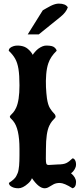

<svg xmlns="http://www.w3.org/2000/svg" viewBox="-20 -1014 466 1059"><path d="M82 24.4Q60.5 24.4 46.9 17.3Q33.2 10.3 30.8 2.4L28.8 -4.9Q62.5 -26.4 70.3 -43.9L77.6 -59.6Q80.1 -64.9 82.5 -78.6L85.4 -100.1Q86.4 -108.4 86.9 -126.7Q87.4 -145 87.4 -156.2V-192.9Q87.4 -305.2 52.7 -346.7Q48.8 -351.6 45.4 -355Q42 -358.4 39.6 -360.8Q34.2 -366.2 34.2 -370.1Q34.2 -374 39.6 -379.4Q44.9 -384.3 53 -393.6Q61 -402.8 68.8 -419.4Q87.4 -459.5 87.4 -543.5Q87.4 -599.6 81.8 -633.8Q76.2 -668 63.5 -690.4Q50.8 -712.9 28.3 -733.9Q28.3 -751.5 55.7 -759.8Q72.3 -764.6 95 -761.2Q117.7 -757.8 133.3 -744.6Q152.3 -728.5 160.6 -711.4Q163.1 -716.3 172.6 -727.3Q182.1 -738.3 190.9 -745.1Q215.3 -762.7 234.9 -762.7Q269.5 -762.7 280.3 -752.4Q291 -743.2 292.5 -733.9Q258.8 -701.7 246.6 -665Q237.8 -639.6 234.9 -604Q231.9 -568.4 233.6 -533.2Q235.4 -498 238.8 -472.7Q244.1 -435.5 255.6 -417.2Q267.1 -398.9 276.9 -389.6Q286.6 -380.4 286.6 -370.1Q286.6 -366.2 281.2 -360.8Q275.9 -356 267.8 -346.4Q259.8 -336.9 252 -320.8Q233.4 -282.2 233.4 -192.9L232.9 -138.2Q232.9 -117.2 235.8 -110.4Q238.8 -104 249 -104L297.9 -106.9Q329.6 -106.9 345.2 -114.3Q360.8 -121.6 379.9 -140.6Q391.6 -140.6 397.5 -122.1Q399.4 -116.2 399.4 -104.5Q399.4 -94.2 392.6 -82Q382.3 -64.5 371.6 -58.6Q399.4 -35.2 399.4 -10.3Q399.4 19.5 379.9 24.4Q334 -4.9 309.6 -4.9Q289.6 -4.9 275.6 2.4Q261.7 9.8 250.2 17.1Q238.8 24.4 226.1 24.4Q194.3 24.4 156.2 -31.2Q149.9 -14.6 134.3 -1.5Q105.5 24.4 82 24.4ZM132.8 -824.2 215.8 -957 236.3 -968.8 260.3 -981.9Q285.2 -994.1 304.2 -994.1Q341.8 -994.1 354 -973.6Q345.2 -946.3 313.5 -920.9L193.8 -824.2Z"/></svg>

Font: Sancreek
Style: Regular
Weight: 400
Designer: Vernon Adams
Foundry: Vernon Adams
Version: Version 1.100; ttfautohint (v1.8.4.7-5d5b)